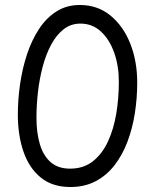

<svg xmlns="http://www.w3.org/2000/svg" viewBox="-20 -714 612 763"><path d="M124.9 -245.9Q124.9 -296.8 131 -349.5Q137.1 -402.3 150.1 -450.8Q163.1 -499.2 183.8 -537.4Q204.4 -575.6 233.1 -597.9Q261.7 -620.2 299.6 -620.2Q346.9 -620.2 381 -588.8Q415 -557.4 433.7 -504.9Q452.3 -452.5 452.3 -388.9Q452.3 -323.7 442 -262Q431.6 -200.3 408.7 -151.1Q385.8 -101.9 348.9 -72.9Q312 -43.8 258.4 -43.8Q210.8 -43.8 181.4 -69.5Q152 -95.3 138.4 -140.9Q124.9 -186.5 124.9 -245.9ZM50.9 -258.2Q50.9 -176.5 73.3 -111.4Q95.6 -46.3 142 -8.5Q188.3 29.2 259.3 29.2Q316.4 29.2 360 6.2Q403.5 -16.7 434.9 -57.1Q466.3 -97.5 486.3 -150.3Q506.3 -203 515.8 -263.4Q525.3 -323.7 525.3 -386.2Q525.3 -470.8 497.7 -540.6Q470 -610.5 418.9 -652.3Q367.9 -694.2 297 -694.2Q244.7 -694.2 204.3 -668.5Q163.8 -642.8 134.9 -598.5Q105.9 -554.2 87.3 -498Q68.8 -441.9 59.8 -380Q50.9 -318.2 50.9 -258.2Z"/></svg>

Font: Mikhak VF
Style: Regular
Weight: 100
Designer: Amin Abedi
Version: Version 3.001